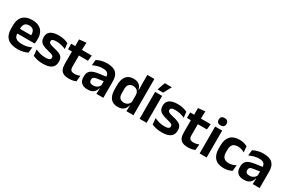

<svg xmlns="http://www.w3.org/2000/svg" viewBox="116 -1853 4512 3031"><g transform="rotate(30 2372.0 -337.0)"><path d="M286.5 12Q160.5 12 99 -46Q37.5 -104 37.5 -214V-278Q37.5 -387 95 -445.5Q152.5 -504 262 -504Q336 -504 385.5 -478Q435 -452 459.8 -404.2Q484.5 -356.5 484.5 -290V-272.5Q484.5 -254.5 482.8 -235.8Q481 -217 478 -200.5H362Q363.5 -228 363.8 -252.8Q364 -277.5 364 -297.5Q364 -332 353 -356.2Q342 -380.5 319.5 -393Q297 -405.5 262 -405.5Q210.5 -405.5 186 -377Q161.5 -348.5 161.5 -296V-250.5L162 -236V-197.5Q162 -174.5 169.2 -155Q176.5 -135.5 193.5 -121.2Q210.5 -107 238.8 -99Q267 -91 309.5 -91Q355.5 -91 397.2 -101.2Q439 -111.5 476.5 -129L465.5 -28Q432 -9.5 386.8 1.2Q341.5 12 286.5 12ZM105.5 -200.5V-285.5H452V-200.5Z M745.5 12Q686.5 12 640.8 0.8Q595 -10.5 563 -24.5L551.5 -135.5Q589.5 -118 635.2 -105Q681 -92 736 -92Q784 -92 805.5 -104.2Q827 -116.5 827 -141V-144Q827 -160.5 817.2 -171Q807.5 -181.5 783 -190.2Q758.5 -199 714 -209Q652.5 -223.5 616.8 -242.8Q581 -262 565.5 -290.2Q550 -318.5 550 -358V-362.5Q550 -432 599.5 -467.2Q649 -502.5 746 -502.5Q803.5 -502.5 847.8 -491.2Q892 -480 921.5 -464.5L933 -362.5Q898 -379 854.5 -390.2Q811 -401.5 761 -401.5Q728.5 -401.5 709.8 -396.2Q691 -391 683 -381.5Q675 -372 675 -358.5V-356Q675 -341 683.8 -330Q692.5 -319 716 -310.2Q739.5 -301.5 782 -291.5Q844 -278.5 881.5 -261Q919 -243.5 936 -216.2Q953 -189 953 -145V-139Q953 -63 901.5 -25.5Q850 12 745.5 12Z M1220.5 10.5Q1158 10.5 1120.8 -8.2Q1083.5 -27 1067 -65Q1050.5 -103 1050.5 -158.5V-444.5H1177.5V-177.5Q1177.5 -137.5 1195.8 -118.8Q1214 -100 1260 -100Q1287 -100 1312 -105.8Q1337 -111.5 1358 -121L1347 -14Q1322 -2.5 1289.8 4Q1257.5 10.5 1220.5 10.5ZM979.5 -385.5V-486.5H1353.5L1342.5 -385.5ZM1052 -477 1051.5 -607 1179 -620 1174 -477Z M1718.5 0 1723 -120 1719.5 -131V-284.5L1719 -306.5Q1719 -354.5 1692.8 -377Q1666.5 -399.5 1607 -399.5Q1556.5 -399.5 1512.2 -386.2Q1468 -373 1430.5 -355.5L1441.5 -457.5Q1463.5 -469 1491.8 -479.2Q1520 -489.5 1555 -496Q1590 -502.5 1630.5 -502.5Q1690.5 -502.5 1732 -488.2Q1773.5 -474 1798.2 -447.5Q1823 -421 1834 -384.2Q1845 -347.5 1845 -303V0ZM1558 11.5Q1485 11.5 1446.8 -25Q1408.5 -61.5 1408.5 -129V-143Q1408.5 -214.5 1452.5 -248.8Q1496.5 -283 1592 -296L1731 -315L1738.5 -232.5L1610.5 -214Q1568.5 -208.5 1550.8 -194Q1533 -179.5 1533 -151.5V-146.5Q1533 -119 1550.2 -103.8Q1567.5 -88.5 1604.5 -88.5Q1637.5 -88.5 1661 -99Q1684.5 -109.5 1699.8 -126.8Q1715 -144 1721.5 -165.5L1739.5 -102H1717.5Q1709.5 -70.5 1691.8 -44.8Q1674 -19 1642 -3.8Q1610 11.5 1558 11.5Z M2109 11.5Q2022.5 11.5 1977.5 -44.5Q1932.5 -100.5 1932.5 -209.5V-277Q1932.5 -387.5 1978 -444.5Q2023.5 -501.5 2113.5 -501.5Q2157.5 -501.5 2187.8 -487.5Q2218 -473.5 2236.8 -447.5Q2255.5 -421.5 2263 -386.5H2300.5L2268 -291.5Q2267 -326 2253.8 -349.8Q2240.5 -373.5 2217 -386Q2193.5 -398.5 2161.5 -398.5Q2113 -398.5 2087.2 -370.5Q2061.5 -342.5 2061.5 -287V-206Q2061.5 -151 2087.2 -123Q2113 -95 2162.5 -95Q2190.5 -95 2212.5 -105.5Q2234.5 -116 2249.2 -134.2Q2264 -152.5 2270.5 -175.5L2301 -104H2265Q2257 -72 2239 -45.8Q2221 -19.5 2189.5 -4Q2158 11.5 2109 11.5ZM2266 0 2270.5 -120 2268 -148.5V-349L2268.5 -369.5L2266 -510V-661H2394V0Z M2506.5 0V-490.5H2634.5V0ZM2570 -685.5H2697.5V-684L2622 -543H2520V-544Z M2913.5 12Q2854.5 12 2808.8 0.8Q2763 -10.5 2731 -24.5L2719.5 -135.5Q2757.5 -118 2803.2 -105Q2849 -92 2904 -92Q2952 -92 2973.5 -104.2Q2995 -116.5 2995 -141V-144Q2995 -160.5 2985.2 -171Q2975.5 -181.5 2951 -190.2Q2926.5 -199 2882 -209Q2820.5 -223.5 2784.8 -242.8Q2749 -262 2733.5 -290.2Q2718 -318.5 2718 -358V-362.5Q2718 -432 2767.5 -467.2Q2817 -502.5 2914 -502.5Q2971.5 -502.5 3015.8 -491.2Q3060 -480 3089.5 -464.5L3101 -362.5Q3066 -379 3022.5 -390.2Q2979 -401.5 2929 -401.5Q2896.5 -401.5 2877.8 -396.2Q2859 -391 2851 -381.5Q2843 -372 2843 -358.5V-356Q2843 -341 2851.8 -330Q2860.5 -319 2884 -310.2Q2907.5 -301.5 2950 -291.5Q3012 -278.5 3049.5 -261Q3087 -243.5 3104 -216.2Q3121 -189 3121 -145V-139Q3121 -63 3069.5 -25.5Q3018 12 2913.5 12Z M3388.5 10.5Q3326 10.5 3288.8 -8.2Q3251.5 -27 3235 -65Q3218.5 -103 3218.5 -158.5V-444.5H3345.5V-177.5Q3345.5 -137.5 3363.8 -118.8Q3382 -100 3428 -100Q3455 -100 3480 -105.8Q3505 -111.5 3526 -121L3515 -14Q3490 -2.5 3457.8 4Q3425.5 10.5 3388.5 10.5ZM3147.5 -385.5V-486.5H3521.5L3510.5 -385.5ZM3220 -477 3219.5 -607 3347 -620 3342 -477Z M3600.5 0V-490.5H3728.5V0ZM3664.5 -548.5Q3628 -548.5 3610.8 -565.8Q3593.5 -583 3593.5 -613.5V-616Q3593.5 -646.5 3610.8 -664Q3628 -681.5 3664.5 -681.5Q3700.5 -681.5 3718 -664Q3735.5 -646.5 3735.5 -616V-613.5Q3735.5 -582.5 3718 -565.5Q3700.5 -548.5 3664.5 -548.5Z M4045.5 12.5Q3932 12.5 3877.2 -47.5Q3822.5 -107.5 3822.5 -216V-276Q3822.5 -384 3877.5 -443.5Q3932.5 -503 4045.5 -503Q4075 -503 4100.8 -498.2Q4126.5 -493.5 4147.8 -485.5Q4169 -477.5 4185 -468.5L4195.5 -361Q4171 -376.5 4140.8 -387Q4110.5 -397.5 4071 -397.5Q4009 -397.5 3980.2 -365.8Q3951.5 -334 3951.5 -273.5V-220.5Q3951.5 -160.5 3981.2 -128Q4011 -95.5 4073 -95.5Q4112.5 -95.5 4143 -105.8Q4173.5 -116 4200 -131L4189.5 -23Q4165 -9 4128 1.8Q4091 12.5 4045.5 12.5Z M4568 0 4572.5 -120 4569 -131V-284.5L4568.5 -306.5Q4568.5 -354.5 4542.2 -377Q4516 -399.5 4456.5 -399.5Q4406 -399.5 4361.8 -386.2Q4317.5 -373 4280 -355.5L4291 -457.5Q4313 -469 4341.2 -479.2Q4369.5 -489.5 4404.5 -496Q4439.5 -502.5 4480 -502.5Q4540 -502.5 4581.5 -488.2Q4623 -474 4647.8 -447.5Q4672.5 -421 4683.5 -384.2Q4694.5 -347.5 4694.5 -303V0ZM4407.5 11.5Q4334.5 11.5 4296.2 -25Q4258 -61.5 4258 -129V-143Q4258 -214.5 4302 -248.8Q4346 -283 4441.5 -296L4580.5 -315L4588 -232.5L4460 -214Q4418 -208.5 4400.2 -194Q4382.5 -179.5 4382.5 -151.5V-146.5Q4382.5 -119 4399.8 -103.8Q4417 -88.5 4454 -88.5Q4487 -88.5 4510.5 -99Q4534 -109.5 4549.2 -126.8Q4564.5 -144 4571 -165.5L4589 -102H4567Q4559 -70.5 4541.2 -44.8Q4523.5 -19 4491.5 -3.8Q4459.5 11.5 4407.5 11.5Z"/></g></svg>

Font: Anek Bangla SemiBold
Style: Regular
Weight: 600
Designer: Sulekha Rajkumar (Bangla), Yesha Goshar (Latin)
Foundry: Ek Type
Version: Version 1.003